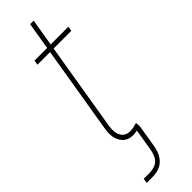

<svg xmlns="http://www.w3.org/2000/svg" viewBox="-299 -670 865 865"><g transform="rotate(-45 133.0 -237.5)"><path d="M18.1 201.2 21.5 178.7Q30.8 178.7 40.5 178.7Q50.3 178.7 56.6 178.7Q91.8 178.7 111.1 161.6Q130.4 144.5 136.7 104.5L154.3 -2H176.8L159.2 104.5Q153.8 137.7 140.1 159.2Q126.5 180.7 105 190.9Q83.5 201.2 53.2 201.2Q46.9 201.2 36.6 201.2Q26.4 201.2 18.1 201.2ZM266.1 -545.9 262.2 -523.4H46.4L50.3 -545.9ZM152.3 -675.8H174.8L80.1 -104Q71.8 -53.7 92.5 -31Q113.3 -8.3 157.7 -19.5Q161.6 -20.5 166.3 -21.7Q170.9 -22.9 174.8 -23.9L176.8 -2Q171.9 -1 167.2 0.2Q162.6 1.5 157.7 2.4Q101.1 15.6 74.7 -15.9Q48.3 -47.4 57.6 -104Z"/></g></svg>

Font: Inter Thin
Style: Italic
Weight: 250
Italic angle: -9.3988°
Designer: Rasmus Andersson
Foundry: rsms
Version: Version 4.001;git-66647c0bb